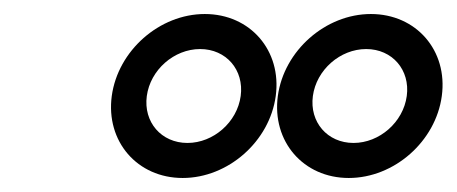

<svg xmlns="http://www.w3.org/2000/svg" viewBox="-20 -836 652 274"><path d="M265.6 -766C302.8 -766 328.5 -736.2 323.5 -699C318.5 -661.8 284.7 -632 247.5 -632C210.2 -632 184.5 -661.8 189.5 -699C194.5 -736.2 228.3 -766 265.6 -766ZM272.3 -816C207.6 -816 148.3 -763.8 139.5 -699C130.8 -634.2 175.9 -582 240.7 -582C305.5 -582 364.8 -634.2 373.5 -699C382.3 -763.8 337.1 -816 272.3 -816ZM502.6 -766C539.8 -766 565.5 -736.2 560.5 -699C555.5 -661.8 521.7 -632 484.5 -632C447.2 -632 421.5 -661.8 426.5 -699C431.5 -736.2 465.3 -766 502.6 -766ZM509.3 -816C444.6 -816 385.3 -763.8 376.5 -699C367.8 -634.2 412.9 -582 477.7 -582C542.5 -582 601.8 -634.2 610.5 -699C619.3 -763.8 574.1 -816 509.3 -816Z"/></svg>

Font: Hussar Techniczny
Style: Bold 
Weight: 700
Foundry: Cannot Into Space Fonts
Version: Version 0.77